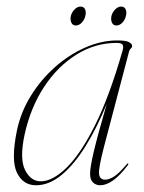

<svg xmlns="http://www.w3.org/2000/svg" viewBox="-20 -556 439 584"><path d="M295.5 -106.5Q280 -46 281.2 -27.8Q282.5 -9.5 300 -9.5Q311.5 -9.5 326.8 -19Q342 -28.5 365.5 -56.5Q368 -60 370 -58.5Q371.5 -57 369 -54Q345 -22 324 -7.2Q303 7.5 285 7.5Q272 7.5 263 -0.8Q254 -9 254 -27.5Q254 -47 265.2 -94.8Q276.5 -142.5 304.5 -239.5Q275 -167.5 240.5 -111.8Q206 -56 167.8 -24.2Q129.5 7.5 89.5 7.5Q50 7.5 31.5 -30.8Q13 -69 31.5 -159Q43 -214.5 73.5 -264Q104 -313.5 146.8 -351.5Q189.5 -389.5 238.8 -411.2Q288 -433 337 -433Q364 -433 373 -427.5Q382 -422 382 -416.5Q382 -412 378 -408.5Q374 -405 373 -401ZM55 -147.5Q39 -73.5 56.2 -39Q73.5 -4.5 104 -4.5Q139.5 -4.5 182 -45.5Q224.5 -86.5 268.5 -174Q312.5 -261.5 352.5 -401Q356.5 -414 353 -419.8Q349.5 -425.5 335 -425.5Q269.5 -425.5 212.2 -389.8Q155 -354 114 -291.5Q73 -229 55 -147.5ZM210.5 -478.5Q201 -478.5 197 -487.2Q193 -496 195.5 -507.5Q198.5 -519 207 -527.5Q215.5 -536 225 -536Q235 -536 238.8 -527.5Q242.5 -519 239.5 -507.5Q237 -496 228.8 -487.2Q220.5 -478.5 210.5 -478.5ZM334 -478.5Q324.5 -478.5 320.5 -487.2Q316.5 -496 319 -507.5Q322 -519 330.5 -527.5Q339 -536 348.5 -536Q358.5 -536 362.2 -527.5Q366 -519 363 -507.5Q360.5 -496 352.2 -487.2Q344 -478.5 334 -478.5Z"/></svg>

Font: Fraunces 144pt S000 Thin
Style: Italic
Weight: 100
Italic angle: -16°
Version: Version 1.000; ttfautohint (v1.8.3)